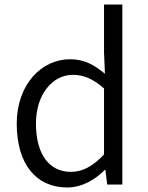

<svg xmlns="http://www.w3.org/2000/svg" viewBox="-20 -816 655 849"><path d="M277 13C343 13 401 -22 444 -65H446L454 0H521V-796H440V-584L444 -490C395 -530 353 -554 289 -554C165 -554 54 -444 54 -269C54 -89 141 13 277 13ZM294 -56C195 -56 139 -137 139 -270C139 -396 210 -485 302 -485C349 -485 391 -468 440 -425V-133C392 -82 346 -56 294 -56Z"/></svg>

Font: Noto Sans CJK JP DemiLight
Style: Regular
Weight: 350
Designer: Ryoko NISHIZUKA (kana & ideographs); Paul D. Hunt (Latin, Greek & Cyrillic); Wenlong ZHANG (bopomofo); Sandoll Communica
Foundry: Adobe Systems Incorporated
Version: Version 1.004;PS 1.004;hotconv 1.0.82;makeotf.lib2.5.63406